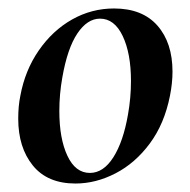

<svg xmlns="http://www.w3.org/2000/svg" viewBox="-20 -419 448 453"><path d="M23 -139Q23 -169 28 -193Q39 -253 71.5 -300Q104 -347 150 -373Q196 -399 249 -399Q316 -399 351.5 -358.5Q387 -318 387 -250Q387 -223 381 -193Q368 -127 333.5 -80.5Q299 -34 252.5 -10Q206 14 158 14Q92 14 57.5 -28.5Q23 -71 23 -139ZM282 -149Q289 -188 289 -228Q289 -293 269.5 -334Q250 -375 216 -375Q186 -375 162.5 -340Q139 -305 127 -236Q120 -197 120 -157Q120 -92 139 -51.5Q158 -11 192 -11Q224 -11 247.5 -48Q271 -85 282 -149Z"/></svg>

Font: Cormorant Infant
Style: Bold Italic
Weight: 700
Italic angle: -10°
Designer: Christian Thalmann (Catharsis Fonts)
Foundry: Catharsis Fonts
Version: Version 4.000